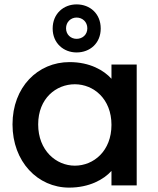

<svg xmlns="http://www.w3.org/2000/svg" viewBox="-20 -845 718 875"><path d="M295 10C387 10 453 -27 488 -66V0H603V-551H488V-486C454 -524 390 -562 297 -562C152 -562 37 -448 37 -278C37 -108 152 10 295 10ZM154 -278C154 -397 236 -461 321 -461C407 -461 488 -394 488 -276C488 -157 407 -90 321 -90C236 -90 154 -159 154 -278ZM220 -715C220 -648 270 -606 329 -606C390 -606 439 -648 439 -715C439 -783 390 -825 329 -825C270 -825 220 -783 220 -715ZM281 -716C281 -745 303 -765 329 -765C356 -765 378 -745 378 -716C378 -687 356 -668 329 -668C303 -668 281 -687 281 -716Z"/></svg>

Font: Malmofest Medium
Style: Regular
Weight: 500
Designer: Jonny Pinhorn (Poppins), Kolossal
Version: Version 1.004;Glyphs 3.1.2 (3151)